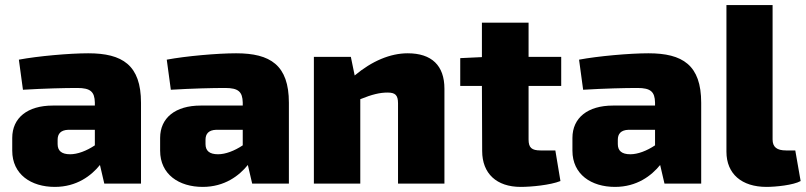

<svg xmlns="http://www.w3.org/2000/svg" viewBox="-20 -720 3161 753"><path d="M326 -511C253 -511 128 -500 54 -486L70 -368C153 -373 233 -375 283 -375C335 -375 351 -360 352 -318V-306H187C88 -306 28 -258 28 -179V-129C28 -36 102 13 195 13C281 13 338 -31 372 -73L389 0H533V-317C533 -465 460 -511 326 -511ZM206 -155V-172C206 -195 218 -210 248 -211H352V-150C319 -128 284 -115 255 -115C221 -115 206 -129 206 -155Z M906 -511C833 -511 708 -500 634 -486L650 -368C733 -373 813 -375 863 -375C915 -375 931 -360 932 -318V-306H767C668 -306 608 -258 608 -179V-129C608 -36 682 13 775 13C861 13 918 -31 952 -73L969 0H1113V-317C1113 -465 1040 -511 906 -511ZM786 -155V-172C786 -195 798 -210 828 -211H932V-150C899 -128 864 -115 835 -115C801 -115 786 -129 786 -155Z M1579 -511C1511 -511 1439 -481 1371 -424L1356 -497H1211V0H1393V-331C1440 -350 1470 -357 1500 -357C1530 -357 1541 -347 1541 -315V0H1723V-372C1723 -463 1673 -511 1579 -511Z M2181 -383V-497H2053V-631H1870V-496L1785 -492V-383H1870L1871 -128C1871 -39 1928 13 2022 13C2063 13 2138 6 2178 -10L2158 -130H2100C2065 -130 2053 -141 2053 -173V-383Z M2523 -511C2450 -511 2325 -500 2251 -486L2267 -368C2350 -373 2430 -375 2480 -375C2532 -375 2548 -360 2549 -318V-306H2384C2285 -306 2225 -258 2225 -179V-129C2225 -36 2299 13 2392 13C2478 13 2535 -31 2569 -73L2586 0H2730V-317C2730 -465 2657 -511 2523 -511ZM2403 -155V-172C2403 -195 2415 -210 2445 -211H2549V-150C2516 -128 2481 -115 2452 -115C2418 -115 2403 -129 2403 -155Z M3010 -700H2829V-125C2829 -38 2889 13 2986 13C3022 13 3092 6 3120 -10L3099 -130H3063C3027 -130 3010 -143 3010 -173Z"/></svg>

Font: Exo 2 Extra Bold
Style: Regular
Weight: 800
Designer: Natanael Gama
Version: Version 1.001;PS 001.001;hotconv 1.0.88;makeotf.lib2.5.64775